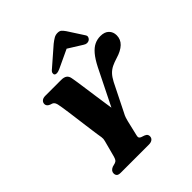

<svg xmlns="http://www.w3.org/2000/svg" viewBox="-248 -1090 1247 1247"><g transform="rotate(-45 375.0 -466.5)"><path d="M353.5 -263 516 -590Q541.5 -640 566 -668.8Q590.5 -697.5 616 -709.5Q641.5 -721.5 670.5 -721.5Q709 -721.5 729.2 -701.2Q749.5 -681 749.5 -650Q749.5 -612.5 722.5 -586.5Q695.5 -560.5 644.5 -545.5Q615 -536.5 593.2 -526Q571.5 -515.5 554.2 -497.8Q537 -480 521 -449.5L427.5 -262Q417.5 -244 413.2 -230.5Q409 -217 406 -205.5L381 -99.5Q377.5 -87 381 -80Q384.5 -73 394.5 -69.5L416.5 -62Q430 -56.5 434.2 -49.5Q438.5 -42.5 438.5 -34.5Q438.5 -18 426.8 -9Q415 0 395.5 0H136.5Q116 0 108.2 -8Q100.5 -16 100.5 -29.5Q100.5 -52.5 127.5 -64L151.5 -70.5Q164 -74.5 169.2 -82.2Q174.5 -90 179 -105L209 -218Q214 -234 211.5 -251.5Q209 -269 206 -286Q204.5 -296 201.2 -320.2Q198 -344.5 193.5 -377.2Q189 -410 184.5 -445.5Q180 -481 175.5 -513.5Q171 -546 167.2 -569.8Q163.5 -593.5 161 -603Q157.5 -618 149.8 -625.5Q142 -633 125 -637Q114 -641.5 107.8 -648.2Q101.5 -655 101 -665.5Q101 -681 112.2 -690.5Q123.5 -700 143.5 -700H288.5Q315 -700 328.8 -689.8Q342.5 -679.5 346 -657.5Q348.5 -645.5 353 -615.8Q357.5 -586 363 -546Q368.5 -506 374.8 -462.5Q381 -419 387 -378.5Q393 -338 397.8 -307.2Q402.5 -276.5 405.5 -263.5ZM507 -841.5H420.5L553.5 -758.5Q577.5 -742.5 598.5 -756Q606 -761.5 609.8 -771.8Q613.5 -782 606 -793L536.5 -900.5Q526 -915.5 516.5 -924.2Q507 -933 488.5 -933Q470 -933 455 -924.2Q440 -915.5 421 -900.5L297.5 -793Q283 -782 281 -771.8Q279 -761.5 283.5 -756Q290 -749.5 301.8 -750.2Q313.5 -751 330 -758.5Z"/></g></svg>

Font: Fraunces ExtraBold
Style: Italic
Weight: 800
Italic angle: -16°
Version: Version 1.000;[b76b70a41]